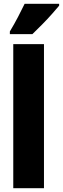

<svg xmlns="http://www.w3.org/2000/svg" viewBox="-20 -993 332 1013"><path d="M212 0H50V-760H212ZM292 -963Q278 -946 254.5 -919.5Q231 -893 203.5 -865Q176 -837 151 -813H32V-827Q56 -867 75 -903.5Q94 -940 110 -973H292Z"/></svg>

Font: Noto Sans Tamil ExtraCondensed Black
Style: Regular
Weight: 900
Width: 2
Designer: Jelle Bosma - Monotype Design Team
Foundry: Monotype Imaging Inc.
Version: Version 2.004; ttfautohint (v1.8.4.7-5d5b)